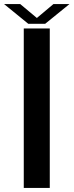

<svg xmlns="http://www.w3.org/2000/svg" viewBox="-44 -925 362 945"><path d="M73 0H201V-785H73ZM95 -808H178.5L298 -905H219L137.5 -836.5L55.5 -905H-24Z"/></svg>

Font: Anybody SemiExpanded Medium
Style: Regular
Weight: 500
Width: 6
Version: Version 1.113;gftools[0.9.25]